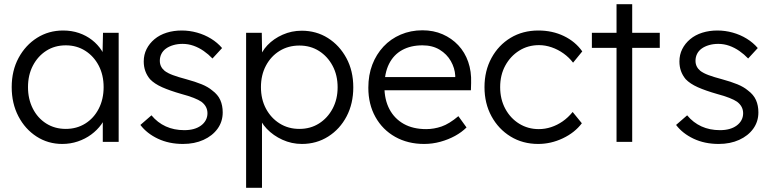

<svg xmlns="http://www.w3.org/2000/svg" viewBox="-20 -679 3694 919"><path d="M36 -262Q36 -341 69 -402Q102 -463 157.5 -498Q213 -533 282 -533Q323 -533 358 -521Q393 -509 420.5 -487.5Q448 -466 466.5 -437.5Q485 -409 492 -376L470 -387L473 -522H548V0H472V-128L492 -141Q485 -111 465 -83.5Q445 -56 416.5 -35Q388 -14 352.5 -2Q317 10 278 10Q210 10 155 -25.5Q100 -61 68 -122.5Q36 -184 36 -262ZM476 -262Q476 -320 452.5 -365Q429 -410 388 -436Q347 -462 295 -462Q242 -462 201.5 -436Q161 -410 137.5 -365Q114 -320 114 -262Q114 -205 137 -159.5Q160 -114 201 -88Q242 -62 295 -62Q347 -62 388 -87.5Q429 -113 452.5 -158.5Q476 -204 476 -262Z M652 -81 705 -127Q734 -92 773.5 -74Q813 -56 862 -56Q887 -56 907 -61.5Q927 -67 942 -78Q957 -89 965 -104Q973 -119 973 -137Q973 -170 944 -192Q931 -201 907 -210.5Q883 -220 849 -229Q793 -245 756 -261.5Q719 -278 698 -300Q683 -318 675.5 -339Q668 -360 668 -385Q668 -417 681.5 -444Q695 -471 719.5 -491.5Q744 -512 777.5 -522.5Q811 -533 850 -533Q887 -533 923 -523Q959 -513 990 -494Q1021 -475 1043 -449L997 -399Q978 -419 955 -435Q932 -451 906.5 -460Q881 -469 854 -469Q830 -469 809.5 -463Q789 -457 774.5 -446.5Q760 -436 752.5 -421Q745 -406 745 -388Q745 -373 751 -361Q757 -349 768 -340Q782 -329 807.5 -319.5Q833 -310 871 -300Q915 -288 945.5 -275.5Q976 -263 996 -246Q1023 -226 1034.5 -200Q1046 -174 1046 -141Q1046 -97 1021.5 -63Q997 -29 954 -9.5Q911 10 856 10Q789 10 736 -15Q683 -40 652 -81Z M1158 220V-522H1233L1235 -395L1221 -393Q1230 -431 1260 -462.5Q1290 -494 1333 -513Q1376 -532 1424 -532Q1494 -532 1549.5 -497Q1605 -462 1638 -401Q1671 -340 1671 -261Q1671 -183 1639 -122Q1607 -61 1551 -25.5Q1495 10 1425 10Q1376 10 1332 -10Q1288 -30 1257 -62.5Q1226 -95 1216 -133H1234V220ZM1596 -261Q1596 -319 1572 -364Q1548 -409 1507 -435Q1466 -461 1413 -461Q1360 -461 1318.5 -435.5Q1277 -410 1253 -365Q1229 -320 1229 -262Q1229 -204 1253 -159Q1277 -114 1318.5 -88Q1360 -62 1413 -62Q1466 -62 1507 -88Q1548 -114 1572 -159Q1596 -204 1596 -261Z M1743 -259Q1743 -320 1762 -369.5Q1781 -419 1815.5 -456Q1850 -493 1898 -513.5Q1946 -534 2002 -534Q2055 -534 2098.5 -515Q2142 -496 2173.5 -462.5Q2205 -429 2221 -383Q2237 -337 2235 -282L2234 -247H1799L1788 -310H2177L2159 -293V-317Q2157 -353 2138 -386.5Q2119 -420 2084.5 -441Q2050 -462 2002 -462Q1946 -462 1905 -439.5Q1864 -417 1842 -373Q1820 -329 1820 -264Q1820 -202 1844 -156.5Q1868 -111 1912.5 -86Q1957 -61 2020 -61Q2057 -61 2093.5 -73.5Q2130 -86 2174 -123L2213 -69Q2190 -46 2158 -28.5Q2126 -11 2088 -0.5Q2050 10 2010 10Q1932 10 1871.5 -24Q1811 -58 1777 -119Q1743 -180 1743 -259Z M2299 -262Q2299 -340 2332.5 -401.5Q2366 -463 2424 -498Q2482 -533 2557 -533Q2624 -533 2679 -506.5Q2734 -480 2767 -433L2723 -379Q2704 -404 2677.5 -423Q2651 -442 2620.5 -452.5Q2590 -463 2560 -463Q2507 -463 2465 -436.5Q2423 -410 2398.5 -365Q2374 -320 2374 -262Q2374 -204 2398.5 -158.5Q2423 -113 2465 -87Q2507 -61 2559 -61Q2589 -61 2618 -70.5Q2647 -80 2673 -98Q2699 -116 2721 -143L2765 -89Q2731 -44 2674 -17Q2617 10 2556 10Q2482 10 2424 -25.5Q2366 -61 2332.5 -122.5Q2299 -184 2299 -262Z M2931 0V-450H2813V-522H2931V-659H3006V-522H3138V-450H3006V0Z M3216 -81 3269 -127Q3298 -92 3337.5 -74Q3377 -56 3426 -56Q3451 -56 3471 -61.5Q3491 -67 3506 -78Q3521 -89 3529 -104Q3537 -119 3537 -137Q3537 -170 3508 -192Q3495 -201 3471 -210.5Q3447 -220 3413 -229Q3357 -245 3320 -261.5Q3283 -278 3262 -300Q3247 -318 3239.5 -339Q3232 -360 3232 -385Q3232 -417 3245.5 -444Q3259 -471 3283.5 -491.5Q3308 -512 3341.5 -522.5Q3375 -533 3414 -533Q3451 -533 3487 -523Q3523 -513 3554 -494Q3585 -475 3607 -449L3561 -399Q3542 -419 3519 -435Q3496 -451 3470.5 -460Q3445 -469 3418 -469Q3394 -469 3373.5 -463Q3353 -457 3338.5 -446.5Q3324 -436 3316.5 -421Q3309 -406 3309 -388Q3309 -373 3315 -361Q3321 -349 3332 -340Q3346 -329 3371.5 -319.5Q3397 -310 3435 -300Q3479 -288 3509.5 -275.5Q3540 -263 3560 -246Q3587 -226 3598.5 -200Q3610 -174 3610 -141Q3610 -97 3585.5 -63Q3561 -29 3518 -9.5Q3475 10 3420 10Q3353 10 3300 -15Q3247 -40 3216 -81Z"/></svg>

Font: Our Lexend Light
Style: Regular
Weight: 300
Designer: Bonnie Shaver-Troup, Thomas Jockin
Foundry: Lexend
Version: Version 1.007